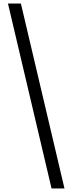

<svg xmlns="http://www.w3.org/2000/svg" viewBox="-20 -820 409 1084"><path d="M271 244H344L98 -800H25Z"/></svg>

Font: Noto Serif Malayalam
Style: Bold
Weight: 700
Designer: Indian type Foundry, Jelle Bosma, Monotype Design Team
Foundry: Monotype Imaging Inc.
Version: Version 2.104